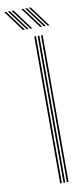

<svg xmlns="http://www.w3.org/2000/svg" viewBox="-184 -994 447 1030"><g transform="rotate(-10 39.0 -478.5)"><path d="M92.5 0V-800H101.5V0ZM56 0V-800H65.2V0ZM74.2 0V-800H83.5V0ZM43 -845 -39.8 -956.8H-29.5L53 -845ZM2.5 -845 -80.2 -956.8H-70L12.8 -845ZM22.8 -845 -60 -956.8H-49.8L33 -845ZM136.8 -845 54 -956.8H64.2L146.8 -845ZM96.2 -845 13.5 -956.8H23.8L106.5 -845ZM116.5 -845 33.8 -956.8H44L126.5 -845Z"/></g></svg>

Font: Big Shoulders Inline Display Thin Light
Style: Regular
Weight: 300
Version: Version 2.002